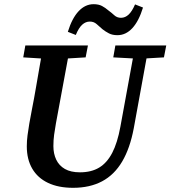

<svg xmlns="http://www.w3.org/2000/svg" viewBox="-20 -881 814 917"><path d="M220 -599 91 -607 101 -664H400L389 -607L258 -599ZM329 16Q259 16 209.5 -7.5Q160 -31 134 -75.5Q108 -120 108 -182Q108 -208 111.5 -235Q115 -262 120 -291L133 -361Q143 -411 151.5 -461.5Q160 -512 169 -562.5Q178 -613 187 -664H316L247 -291Q242 -263 238.5 -237.5Q235 -212 235 -183Q235 -147 248.5 -118.5Q262 -90 290 -74Q318 -58 362 -58Q416 -58 453.5 -80.5Q491 -103 516 -151Q541 -199 555 -276L626 -664H691L619 -269Q601 -173 563.5 -109.5Q526 -46 467.5 -15Q409 16 329 16ZM632 -601 521 -607 531 -664H774L763 -607L661 -601ZM304 -729Q324 -794 355.5 -827.5Q387 -861 427 -861Q451 -861 467 -852.5Q483 -844 498 -831Q513 -820 526 -808Q539 -796 558 -796Q578 -796 594.5 -811.5Q611 -827 625 -860L663 -845Q643 -780 612 -746.5Q581 -713 541 -713Q517 -713 500.5 -721.5Q484 -730 470 -741Q455 -754 441.5 -766Q428 -778 409 -778Q389 -778 372.5 -763Q356 -748 342 -714Z"/></svg>

Font: Source Serif 4 SemiBold
Style: Italic
Weight: 600
Italic angle: -12°
Designer: Frank Grießhammer
Foundry: Adobe Systems Incorporated
Version: Version 4.004;hotconv 1.0.116;makeotfexe 2.5.65601